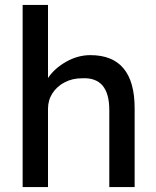

<svg xmlns="http://www.w3.org/2000/svg" viewBox="-20 -760 635 780"><path d="M72 0V-740H175V-443Q201 -482 248.5 -509Q296 -536 347 -536Q527 -536 527 -320V0H424V-313Q424 -448 313 -442Q274 -442 242.5 -425.5Q211 -409 193 -381Q175 -353 175 -318V0Z"/></svg>

Font: Readex Pro
Style: Regular
Weight: 400
Designer: Bonnie Shaver-Troup, Thomas Jockin
Foundry: Lexend
Version: Version 1.204; ttfautohint (v1.8.4.7-5d5b)